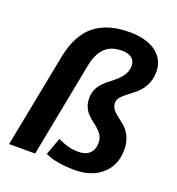

<svg xmlns="http://www.w3.org/2000/svg" viewBox="-133 -833 876 950"><g transform="rotate(20 305.5 -358.0)"><path d="M17.1 0 114.7 -501.5Q139.2 -617.2 206.8 -670.9Q274.4 -724.6 389.2 -724.6Q477.5 -724.6 528.6 -687Q579.6 -649.4 579.6 -584Q579.6 -503.4 509.8 -451.2Q467.8 -419.9 453.6 -404.3Q439.5 -388.7 439.5 -370.6Q439.5 -351.1 452.6 -335.2Q465.8 -319.3 501 -293.5Q562.5 -247.6 562.5 -168.5Q562.5 -86.9 508.5 -38.6Q454.6 9.8 365.7 9.8Q266.6 9.8 209 -18.1L242.2 -108.9Q280.3 -91.3 303.7 -86.2Q327.1 -81.1 351.6 -81.1Q390.6 -81.1 410.9 -101.6Q431.2 -122.1 431.2 -157.2Q431.2 -182.1 417.5 -201.4Q403.8 -220.7 371.6 -244.6Q340.3 -267.1 325.9 -292.2Q311.5 -317.4 311.5 -350.6Q311.5 -383.8 328.4 -410.4Q345.2 -437 383.3 -465.3Q421.4 -494.1 438 -518.1Q454.6 -542 454.6 -570.3Q454.6 -596.2 436.8 -610.8Q418.9 -625.5 384.8 -625.5Q328.1 -625.5 295.7 -594.2Q263.2 -563 250.5 -498.5L154.3 0Z"/></g></svg>

Font: Liberation Sans
Style: Bold Italic
Weight: 700
Italic angle: -12°
Designer: Steve Matteson
Foundry: Ascender Corporation
Version: Version 2.1.5